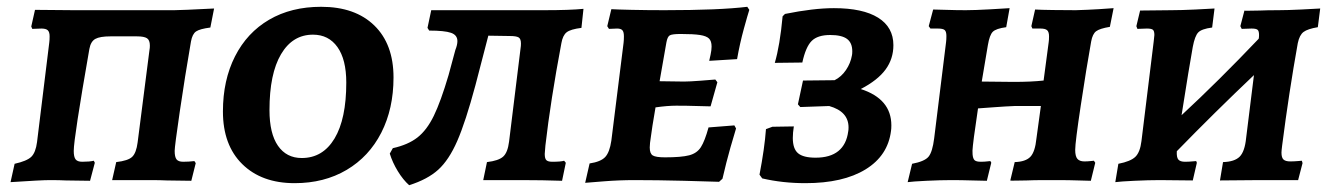

<svg xmlns="http://www.w3.org/2000/svg" viewBox="-20 -530 3905 565"><path d="M23 -48Q59 -56 72 -68.5Q85 -81 89 -112L125 -405Q126 -412 126 -423Q126 -436 120.5 -441Q115 -446 102 -446L75 -445L72 -452L83 -501L196 -500H493Q512 -500 610 -505L599 -449Q568 -445 557 -437.5Q546 -430 542 -408Q524 -304 509 -201.5Q494 -99 494 -86Q494 -68 499.5 -61Q505 -54 519 -54Q536 -54 552 -56L556 -50L543 2L471 1Q451 0 423 0H310L322 -53Q357 -57 369 -68.5Q381 -80 385 -111L420 -384Q421 -388 421 -396Q421 -412 412.5 -417.5Q404 -423 383 -423H305Q274 -423 260.5 -415.5Q247 -408 243 -386Q197 -123 197 -86Q197 -68 202.5 -61Q208 -54 222 -54Q244 -54 256 -57L259 -51L245 2L174 1Q155 0 127 0Q101 0 11 6Z M636 -202Q636 -294 671.5 -364Q707 -434 772 -472Q837 -510 925 -510Q1025 -510 1081.5 -455Q1138 -400 1138 -302Q1138 -210 1102 -139.5Q1066 -69 1000 -30Q934 9 847 9Q750 9 693 -47Q636 -103 636 -202ZM999 -287Q999 -355 973 -391.5Q947 -428 901 -428Q841 -428 807 -370.5Q773 -313 773 -206Q773 -137 798 -101Q823 -65 868 -65Q930 -65 964.5 -122.5Q999 -180 999 -287Z M1585 -102 1583 -77Q1583 -63 1588 -58.5Q1593 -54 1605 -54Q1631 -54 1640 -57L1645 -51L1634 2Q1576 0 1516 0H1402L1413 -53Q1447 -57 1460.5 -69Q1474 -81 1478 -113L1512 -389Q1513 -394 1513 -402Q1513 -416 1506 -420Q1499 -424 1481 -424L1417 -425L1379 -279Q1350 -171 1325.5 -115Q1301 -59 1269.5 -30.5Q1238 -2 1184 15Q1166 -1 1150.5 -26.5Q1135 -52 1127 -78L1136 -94Q1181 -104 1208.5 -125.5Q1236 -147 1256.5 -189Q1277 -231 1300 -309L1320 -383Q1326 -398 1326 -409Q1326 -427 1307 -433.5Q1288 -440 1243 -440L1238 -448L1249 -500H1582Q1657 -500 1697 -504L1691 -448Q1659 -444 1647.5 -435Q1636 -426 1632 -403Q1600 -233 1585 -102Z M1937 -67Q1985 -67 2008 -73Q2031 -79 2042.5 -97Q2054 -115 2065 -155L2141 -161L2146 -152Q2142 -140 2129.5 -96Q2117 -52 2106 -4L2096 5Q2072 4 1992.5 2Q1913 0 1848 0Q1802 0 1758 3.5Q1714 7 1702 8L1715 -49Q1748 -54 1761 -68Q1774 -82 1779 -116L1815 -404Q1816 -412 1816 -423Q1816 -436 1811.5 -441Q1807 -446 1796 -446L1772 -445L1767 -453L1779 -503Q1795 -502 1839.5 -501Q1884 -500 1935 -500Q2097 -500 2179 -510L2185 -501Q2181 -489 2169 -445.5Q2157 -402 2149 -356L2067 -351Q2068 -355 2071 -369Q2074 -383 2074 -393Q2074 -409 2066.5 -416.5Q2059 -424 2040 -427Q2021 -430 1983 -430Q1958 -430 1951 -426Q1944 -422 1941 -405L1921 -291L1993 -290Q2009 -290 2041.5 -292.5Q2074 -295 2085 -296L2091 -288L2071 -217Q2061 -217 2031.5 -218Q2002 -219 1970 -219Q1944 -219 1909 -214L1900 -160Q1899 -150 1895.5 -128.5Q1892 -107 1892 -96Q1892 -78 1901 -72.5Q1910 -67 1937 -67Z M2223 -5 2215 -16Q2230 -94 2234 -150L2253 -157L2316 -158Q2313 -139 2313 -124Q2313 -92 2328.5 -79Q2344 -66 2380 -66Q2423 -66 2447 -85.5Q2471 -105 2476 -143Q2477 -147 2477 -155Q2477 -202 2420 -218L2335 -215L2328 -223L2343 -293L2436 -294Q2456 -304 2469.5 -324Q2483 -344 2487 -367Q2488 -371 2488 -379Q2488 -404 2472.5 -415.5Q2457 -427 2423 -427Q2386 -427 2368.5 -409.5Q2351 -392 2341 -346L2260 -345Q2275 -396 2283 -482L2290 -489Q2374 -506 2434 -506Q2519 -506 2564 -478Q2609 -450 2609 -397Q2609 -357 2586 -325.5Q2563 -294 2513 -268Q2603 -239 2603 -161Q2603 -151 2602 -145Q2593 -72 2527 -31.5Q2461 9 2350 9Q2283 9 2223 -5Z M3144 -89Q3144 -70 3150.5 -62.5Q3157 -55 3171 -55Q3181 -55 3189 -56Q3197 -57 3199 -57L3203 -51L3190 2Q3181 2 3153.5 1Q3126 0 3091 0H3057Q3021 0 3001 1Q2986 1 2969.5 1.5Q2953 2 2953 1L2966 -53Q2998 -54 3012 -68.5Q3026 -83 3030 -123L3043 -218H2965Q2940 -217 2906 -214.5Q2872 -212 2858 -211L2846 -127Q2845 -119 2843 -102Q2841 -85 2842 -76Q2843 -63 2848 -58.5Q2853 -54 2866 -54Q2877 -54 2884.5 -55Q2892 -56 2894 -56Q2895 -55 2896 -53.5Q2897 -52 2897 -51L2884 2Q2872 2 2840.5 1Q2809 0 2780 0Q2748 0 2706.5 2Q2665 4 2651 6L2664 -48Q2701 -55 2712.5 -69Q2724 -83 2729 -123L2764 -406Q2765 -413 2765 -424Q2765 -437 2760 -441.5Q2755 -446 2740 -446H2718L2713 -453L2726 -502Q2736 -502 2764.5 -501Q2793 -500 2822 -500Q2848 -500 2892.5 -502.5Q2937 -505 2951 -506L2941 -450Q2911 -446 2901.5 -436.5Q2892 -427 2887 -397L2869 -290L2963 -289Q3014 -289 3051 -293L3066 -406Q3067 -412 3067 -423Q3067 -436 3061.5 -441Q3056 -446 3042 -446H3018L3015 -453L3026 -502Q3042 -501 3079.5 -500.5Q3117 -500 3146 -500Q3181 -501 3213.5 -503Q3246 -505 3257 -506L3246 -451Q3216 -446 3205.5 -438Q3195 -430 3191 -408Q3177 -330 3160.5 -220.5Q3144 -111 3144 -89Z M3753 -102Q3751 -86 3751 -81Q3751 -66 3757 -60.5Q3763 -55 3777 -55Q3788 -55 3799 -56Q3810 -57 3811 -57L3813 -50L3800 0H3686L3570 1L3579 -53Q3613 -54 3628 -69Q3643 -84 3647 -124L3670 -309Q3554 -199 3443 -85Q3442 -67 3447.5 -60.5Q3453 -54 3467 -54Q3479 -54 3488 -55Q3497 -56 3500 -56L3502 -51L3490 1L3393 0Q3360 0 3318 2Q3276 4 3262 6L3271 -48Q3307 -55 3321 -68.5Q3335 -82 3339 -115L3375 -408Q3377 -424 3377 -427Q3377 -439 3372.5 -442.5Q3368 -446 3355 -446L3327 -445L3324 -453L3335 -499L3428 -500Q3455 -500 3497.5 -502Q3540 -504 3554 -505L3547 -449Q3516 -445 3506 -434.5Q3496 -424 3490 -392Q3480 -337 3457 -191Q3566 -292 3684 -416Q3685 -420 3685 -427Q3685 -439 3680.5 -442.5Q3676 -446 3663 -446L3634 -445L3630 -453L3642 -499Q3642 -498 3658 -498.5Q3674 -499 3688 -499Q3708 -500 3743 -500Q3767 -500 3809 -502Q3851 -504 3865 -505L3858 -450Q3828 -445 3816 -436Q3804 -427 3799 -403Q3773 -258 3753 -102Z"/></svg>

Font: Alegreya SC
Style: Bold Italic
Weight: 700
Italic angle: -7°
Designer: Juan Pablo del Peral
Foundry: Huerta Tipografica
Version: Version 2.007; ttfautohint (v1.6)